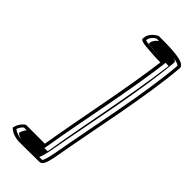

<svg xmlns="http://www.w3.org/2000/svg" viewBox="-248 -699 849 849"><g transform="rotate(45 176.0 -275.0)"><path d="M15 84C28 98 53 109 82 109C124 109 163 108 204 108C222 108 231 94 242 31C279 -179 336 -431 352 -626C349 -659 259 -659 186 -659C167 -651 139 -627 144 -596C158 -586 183 -586 209 -584C234 -582 249 -581 273 -581C247 -381 200 -172 166 34H48C34 42 19 62 15 84ZM31 77C35 65 43 54 50 49H178L181 34C215 -171 263 -381 289 -582L290 -596H276C252 -596 238 -597 213 -599C190 -601 169 -602 159 -606C160 -623 174 -638 187 -644C264 -644 332 -637 337 -623C321 -430 264 -179 227 31C219 76 210 92 209 93H207C166 93 126 94 84 94C62 94 41 86 31 77ZM51 81C61 91 77 94 84 94C120 94 152 93 190 93C194 85 201 65 207 31C244 -179 301 -431 317 -625C315 -640 278 -644 202 -644C191 -636 177 -622 178 -603C183 -602 195 -601 218 -599C243 -597 254 -596 276 -596H310L308 -581C282 -381 235 -172 201 34L198 49H67C60 57 54 68 51 81Z"/></g></svg>

Font: Snowfall
Style: EcoObl
Weight: 400
Designer: Jasper
Foundry: Cannot Into Space Fonts
Version: Version 0.9